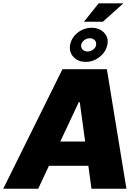

<svg xmlns="http://www.w3.org/2000/svg" viewBox="-54 -1149 847 1169"><path d="M178.7 0H-34.2L326.2 -727.5H596.7L715.8 0H502.9L483.9 -139.6H244.1ZM425.8 -527.3 313 -287.1H464.4L431.6 -527.3ZM457 -1016.6 546.9 -1128.9H697.3L572.3 -1016.6ZM467.8 -772.5Q420.9 -772 393.1 -802.5Q365.2 -833 373 -876.5Q377.9 -904.8 397 -928.5Q416 -952.1 444.1 -966.1Q472.2 -980 502.9 -980Q551.3 -980 580.1 -949.5Q608.9 -918.9 599.6 -876.5Q594.2 -847.7 574.7 -824Q555.2 -800.3 527.1 -786.1Q499 -772 467.8 -772.5ZM479.5 -835.4Q497.6 -835.4 513.4 -847.4Q529.3 -859.4 531.2 -876.5Q533.7 -893.1 522.5 -904.5Q511.2 -916 492.2 -916Q474.1 -916 459.2 -904.5Q444.3 -893.1 440.4 -876.5Q437.5 -859.9 448.7 -847.7Q460 -835.4 479.5 -835.4Z"/></svg>

Font: Inter Tight Black
Style: Italic
Weight: 900
Italic angle: -9.39999°
Designer: Rasmus Andersson
Foundry: rsms
Version: Version 3.004; ttfautohint (v1.8.4.7-5d5b)